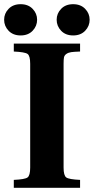

<svg xmlns="http://www.w3.org/2000/svg" viewBox="-33 -901 450 921"><path d="M33.2 0V-38.1Q86.4 -40.5 99.1 -49.8Q111.8 -59.1 111.8 -97.2V-595.2Q111.8 -633.3 99.1 -642.3Q86.4 -651.4 33.2 -653.8V-691.9H351.1V-653.8Q322.3 -652.8 308.6 -650.9Q294.9 -648.9 285.4 -642.3Q275.9 -635.7 273.9 -625.7Q272 -615.7 272 -595.2V-97.2Q272 -59.1 284.9 -49.8Q297.9 -40.5 351.1 -38.1V0ZM8.3 -753.4Q-13.2 -775.9 -13.2 -806.2Q-13.2 -836.4 8.3 -858.6Q29.8 -880.9 65.9 -880.9Q102.1 -880.9 123.5 -858.6Q145 -836.4 145 -806.2Q145 -775.9 123.5 -753.4Q102.1 -731 65.9 -731Q29.8 -731 8.3 -753.4ZM260.3 -753.4Q238.8 -775.9 238.8 -806.2Q238.8 -836.4 260.3 -858.6Q281.7 -880.9 317.9 -880.9Q354 -880.9 375.5 -858.6Q397 -836.4 397 -806.2Q397 -775.9 375.5 -753.4Q354 -731 317.9 -731Q281.7 -731 260.3 -753.4Z"/></svg>

Font: Linguistics Pro
Style: Bold
Weight: 700
Designer: Stefan Peev, Context Ltd
Foundry: Stefan Peev, Context Ltd
Version: Version 001.000